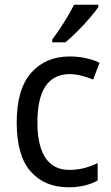

<svg xmlns="http://www.w3.org/2000/svg" viewBox="-20 -786 471 816"><path d="M271 10Q170 10 110.5 -57Q51 -124 51 -265Q51 -407 112.5 -476.5Q174 -546 276 -546Q313 -546 346.5 -538.5Q380 -531 403 -519L376 -448Q354 -457 327 -464Q300 -471 277 -471Q139 -471 139 -266Q139 -167 173 -115.5Q207 -64 274 -64Q309 -64 339 -72Q369 -80 395 -93V-19Q344 10 271 10ZM398 -756Q385 -737 360.5 -708.5Q336 -680 308 -652Q280 -624 258 -606H202V-618Q226 -650 252 -691Q278 -732 295 -766H398Z"/></svg>

Font: Noto Sans Khmer SemiCondensed
Style: Regular
Weight: 400
Width: 4
Designer: Danh Hong and the Monotype Design Team
Foundry: Monotype Imaging Inc.
Version: Version 2.004; ttfautohint (v1.8.4.7-5d5b)